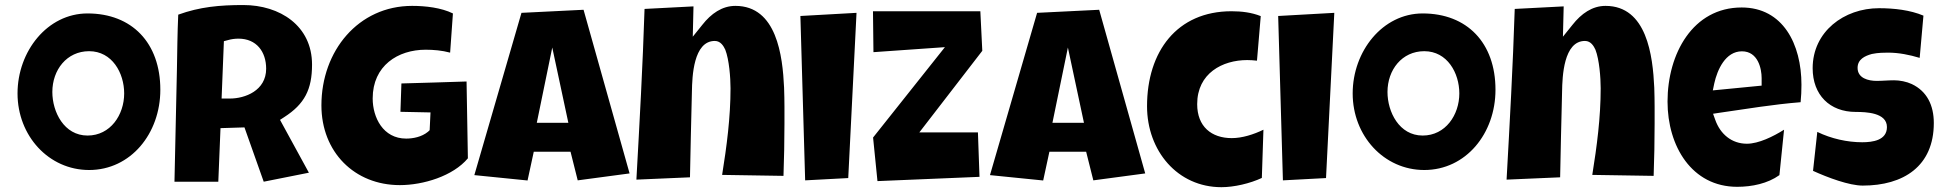

<svg xmlns="http://www.w3.org/2000/svg" viewBox="-20 -737 7787 770"><path d="M189.9 -368.2C189.9 -456.5 247.6 -531.7 337.4 -531.7C429.7 -531.7 478 -444.3 478 -362.3C478 -276.4 422.9 -193.4 331.1 -193.4C236.8 -193.4 189.9 -288.1 189.9 -368.2ZM50.3 -362.3C50.3 -191.9 175.8 -55.2 337.4 -55.2C504.4 -55.2 623 -201.7 623 -377C623 -565.4 508.8 -683.1 331.1 -683.1C169.9 -683.1 50.3 -531.2 50.3 -362.3Z M877.9 -571.8 892.6 -575.7C907.2 -580.1 921.9 -582 936.5 -582C1008.8 -582 1047.4 -529.3 1047.4 -461.4C1047.4 -373.5 962.4 -341.8 902.3 -341.8H868.7ZM855.5 -8.3 864.3 -223.1 960.4 -226.1 1037.6 -8.3 1218.8 -44.4 1103 -256.3 1119.6 -267.1C1201.7 -319.8 1231.4 -378.4 1231.4 -478C1231.4 -633.8 1102.5 -716.8 955.6 -716.8C860.8 -716.8 781.2 -709.5 694.8 -678.2C691.4 -604 690.9 -530.8 689.5 -456.5L679.7 -8.3Z M1269 -314.5C1269 -127 1401.9 5.4 1583.5 5.4C1677.2 5.4 1796.9 -30.8 1856.4 -102.1L1851.1 -410.2C1764.2 -406.7 1677.2 -405.3 1589.8 -402.3L1585.9 -288.6L1706.5 -286.1L1703.1 -214.8L1696.3 -208.5C1670.9 -187.5 1635.7 -181.2 1608.9 -181.2C1516.1 -181.2 1474.6 -266.1 1474.6 -342.3C1474.6 -473.6 1575.7 -537.6 1687 -537.6C1719.2 -537.6 1752.4 -534.7 1785.2 -525.9L1796.4 -683.1C1749.5 -706.1 1687 -713.4 1632.8 -713.4C1417 -713.4 1269 -532.7 1269 -314.5Z M2194.8 -546.4 2259.3 -244.6H2132.8ZM2095.7 -13.2 2120.6 -128.4H2268.1L2296.9 -13.7L2504.9 -41.5L2320.3 -697.8L2071.3 -685.5L1882.3 -34.7Z M2747.1 -25.9C2748.5 -80.1 2749.5 -134.8 2750.5 -188.5C2751.5 -249 2753.9 -310.1 2754.9 -370.6C2755.9 -429.2 2760.7 -572.8 2846.7 -572.8C2870.6 -572.8 2882.3 -551.3 2888.7 -537.6C2904.3 -497.6 2909.7 -425.3 2909.7 -382.8C2909.7 -266.1 2894.5 -150.9 2876 -35.6L3122.1 -31.7C3124.5 -101.1 3126 -170.9 3126 -240.7C3126 -281.2 3126.5 -332.5 3124.5 -385.7C3118.7 -512.7 3095.2 -713.4 2929.2 -713.4C2876 -713.4 2832 -682.6 2796.4 -637.2L2758.3 -589.8L2761.2 -711.4L2564.9 -701.2C2557.6 -472.7 2544.9 -244.6 2532.2 -16.6Z M3381.8 -22.9 3415 -685.5 3189.9 -672.9 3209 -13.7Z M3908.2 -27.8 3901.9 -206.1H3667L3919.4 -533.2L3911.6 -691.9H3481L3482.9 -527.8L3769.5 -547.9L3481.4 -185.5L3499 -10.7Z M4262.7 -546.4 4327.1 -244.6H4200.7ZM4163.6 -13.2 4188.5 -128.4H4335.9L4364.7 -13.7L4572.8 -41.5L4388.2 -697.8L4139.2 -685.5L3950.2 -34.7Z M4580.1 -311C4580.1 -131.8 4702.6 13.7 4878.4 13.7C4928.7 13.7 4992.7 -1 5040.5 -23.4L5046.9 -216.8C5007.8 -197.8 4961.9 -183.1 4919.9 -183.1C4838.4 -183.1 4781.2 -229.5 4781.2 -319.3C4781.2 -443.4 4882.8 -496.1 4981.9 -496.1C4994.6 -496.1 5007.8 -495.1 5021 -493.7L5036.1 -672.4C4999.5 -687 4959.5 -691.9 4918.9 -691.9C4700.2 -691.9 4580.1 -530.3 4580.1 -311Z M5297.9 -22.9 5331.1 -685.5 5106 -672.9 5125 -13.7Z M5544.4 -368.2C5544.4 -456.5 5602.1 -531.7 5691.9 -531.7C5784.2 -531.7 5832.5 -444.3 5832.5 -362.3C5832.5 -276.4 5777.3 -193.4 5685.5 -193.4C5591.3 -193.4 5544.4 -288.1 5544.4 -368.2ZM5404.8 -362.3C5404.8 -191.9 5530.3 -55.2 5691.9 -55.2C5858.9 -55.2 5977.5 -201.7 5977.5 -377C5977.5 -565.4 5863.3 -683.1 5685.5 -683.1C5524.4 -683.1 5404.8 -531.2 5404.8 -362.3Z M6236.8 -25.9C6238.3 -80.1 6239.3 -134.8 6240.2 -188.5C6241.2 -249 6243.7 -310.1 6244.6 -370.6C6245.6 -429.2 6250.5 -572.8 6336.4 -572.8C6360.4 -572.8 6372.1 -551.3 6378.4 -537.6C6394 -497.6 6399.4 -425.3 6399.4 -382.8C6399.4 -266.1 6384.3 -150.9 6365.7 -35.6L6611.8 -31.7C6614.3 -101.1 6615.7 -170.9 6615.7 -240.7C6615.7 -281.2 6616.2 -332.5 6614.3 -385.7C6608.4 -512.7 6585 -713.4 6418.9 -713.4C6365.7 -713.4 6321.8 -682.6 6286.1 -637.2L6248 -589.8L6251 -711.4L6054.7 -701.2C6047.4 -472.7 6034.7 -244.6 6022 -16.6Z M6855 -402.8C6867.2 -457.5 6899.9 -531.2 6965.8 -531.2C7030.8 -531.2 7044.9 -460.9 7044.9 -423.8V-393.6L6849.1 -374.5ZM6667.5 -329.6C6667.5 -150.4 6765.1 12.2 6946.8 12.2C7006.3 12.2 7069.3 -1 7116.2 -34.7L7134.8 -216.8C7091.3 -189.5 7032.7 -160.6 6985.8 -160.6C6924.3 -160.6 6878.9 -199.7 6858.9 -256.3L6850.1 -280.8L6875.5 -284.7C6983.9 -300.3 7091.8 -318.4 7201.2 -327.1C7203.6 -350.6 7204.6 -374 7204.6 -397C7204.6 -560.1 7130.4 -707 6964.8 -707C6769 -707 6667.5 -521.5 6667.5 -329.6Z M7251 -51.8C7310.1 -24.9 7396 7.3 7450.2 7.3C7613.8 7.3 7735.4 -70.3 7735.4 -243.7C7735.4 -314.5 7708 -371.1 7647 -399.9C7626 -409.7 7599.1 -415 7576.2 -415C7552.2 -415 7529.3 -412.6 7506.3 -412.6C7472.7 -412.6 7429.7 -423.3 7429.7 -464.8C7429.7 -499 7458.5 -512.7 7486.8 -520.5C7511.7 -525.9 7539.1 -525.9 7551.8 -525.9C7595.2 -525.9 7638.2 -517.1 7678.7 -504.9L7693.8 -674.3C7640.6 -696.8 7575.7 -704.1 7515.6 -704.1C7375.5 -704.1 7249.5 -610.4 7249.5 -463.4C7249.5 -356.4 7317.9 -288.1 7422.4 -288.1C7462.9 -288.1 7547.4 -285.6 7547.4 -227.5C7547.4 -173.8 7489.3 -166.5 7448.2 -166.5C7388.7 -166.5 7324.2 -180.7 7268.1 -208Z"/></svg>

Font: Luckiest Guy
Style: Regular
Weight: 400
Designer: Astigmatic (AOETI)
Foundry: Astigmatic (AOETI)
Version: Version 1.001